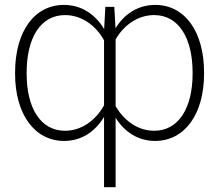

<svg xmlns="http://www.w3.org/2000/svg" viewBox="-20 -574 910 797"><path d="M411.9 203.1H459.9V-85.2C498.2 -24.1 555 11 623.9 11C746.1 11 827.1 -99.4 827.1 -268.1V-272.7C827.1 -444.2 746.4 -553.6 624.6 -553.6C554.7 -553.6 497.5 -518.1 459.5 -456.7L454.5 -545.5H417.3L412.3 -453.5C373.9 -516.7 316.4 -553.6 245.4 -553.6C123.2 -553.6 42.6 -444.2 42.6 -272.7V-268.1C42.6 -99.4 123.9 11 246.1 11C316.4 11 373.9 -25.6 411.9 -88.8ZM90.6 -272.7C90.6 -415.5 147.4 -511.4 250 -511.4C318.2 -511.4 378.2 -468.4 411.9 -406.6V-136.7C376.8 -74.2 318.5 -31.2 249.6 -31.2C148.1 -31.2 90.6 -126.1 90.6 -268.1ZM779.5 -268.1C779.5 -126.1 721.6 -31.2 620 -31.2C552.2 -31.2 495.4 -72.8 459.9 -133.5V-410.2C493.6 -469.8 552.6 -511.4 619.7 -511.4C722.3 -511.4 779.5 -415.5 779.5 -272.7Z"/></svg>

Font: Karasuma Gothic
Style: Thin
Weight: 200
Designer: Rasmus Andersson / Ryoko Ishizuka
Foundry: rsms
Version: Version 1.00